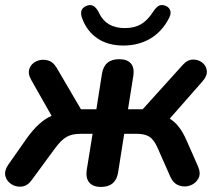

<svg xmlns="http://www.w3.org/2000/svg" viewBox="-22 -731 868 759"><path d="M377 8Q346 8 331 -9.5Q316 -27 321 -60L344 -202H296Q263 -202 241.5 -190Q220 -178 195 -144L104 -20Q87 4 64.5 6.5Q42 9 23.5 -2.5Q5 -14 -0.5 -34.5Q-6 -55 10 -79L83 -183Q132 -252 182 -273L102 -414Q87 -440 94.5 -460Q102 -480 122 -489Q142 -498 164.5 -493Q187 -488 202 -463L298 -299H359L381 -439Q390 -497 449 -497Q481 -497 495.5 -480Q510 -463 505 -431L484 -299H542L701 -475Q719 -495 740 -495.5Q761 -496 777 -484Q793 -472 795.5 -452Q798 -432 779 -410L649 -262Q669 -250 685.5 -228.5Q702 -207 715 -177L760 -75Q773 -46 762.5 -26Q752 -6 730.5 2Q709 10 686.5 2.5Q664 -5 652 -31L602 -144Q587 -179 568.5 -190.5Q550 -202 520 -202H469L445 -50Q436 8 377 8ZM466 -551Q405 -551 363.5 -579Q322 -607 303 -658Q288 -697 323 -709Q351 -719 370 -679Q398 -620 471 -620Q509 -620 535 -635Q561 -650 583 -684Q594 -701 604.5 -707.5Q615 -714 630 -709Q645 -704 650.5 -691Q656 -678 646 -659Q618 -605 571.5 -578Q525 -551 466 -551Z"/></svg>

Font: Nunito
Style: Bold Italic
Weight: 700
Italic angle: -9°
Designer: Vernon Adams
Foundry: Vernon Adams
Version: Version 3.601; ttfautohint (v1.8.2.53-6de2)